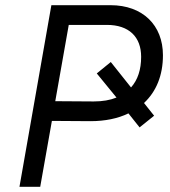

<svg xmlns="http://www.w3.org/2000/svg" viewBox="-20 -720 657 740"><path d="M518 -229 574 -274 535 -323C582 -367 608 -429 608 -507C608 -623 530 -700 406 -700H178L55 0H135L180 -254L329 -253C384 -253 434 -263 475 -283ZM193 -330 245 -624H392C477 -624 524 -578 524 -501C524 -452 511 -412 485 -383L407 -481L353 -437L429 -344C404 -334 375 -329 341 -329Z"/></svg>

Font: Fixel Display 20240404
Style: Italic
Weight: 400
Italic angle: -10°
Designer: AlfaBravo + MacPaw
Foundry: Kyrylo Tkachov, Marchela Mozhyna, Serhii Makarenko, Maria Weinstein, Zakhar Kryvoshyya
Version: Version 1.211;Glyphs 3.2 (3225)